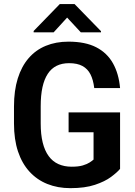

<svg xmlns="http://www.w3.org/2000/svg" viewBox="-20 -929 674 958"><path d="M579.1 -368.2V-86.4Q564.5 -68.8 533.9 -46.1Q503.4 -23.4 453.6 -6.8Q403.8 9.8 331.1 9.8Q268.1 9.8 216.3 -11Q164.6 -31.7 127.2 -72.5Q89.8 -113.3 69.8 -173.3Q49.8 -233.4 49.8 -313V-397.9Q49.8 -477.1 68.6 -537.4Q87.4 -597.7 122.8 -638.7Q158.2 -679.7 208.5 -700.4Q258.8 -721.2 321.8 -721.2Q405.8 -721.2 460.2 -693.1Q514.6 -665 543.7 -613Q572.8 -561 579.1 -489.7H450.2Q445.3 -530.8 431.4 -558.1Q417.5 -585.4 391.6 -599.6Q365.7 -613.8 324.7 -613.8Q289.1 -613.8 262.5 -600.6Q235.8 -587.4 218.3 -560.5Q200.7 -533.7 191.9 -493.7Q183.1 -453.6 183.1 -398.9V-313Q183.1 -258.3 193.1 -217.8Q203.1 -177.2 222.7 -150.4Q242.2 -123.5 271.2 -110.4Q300.3 -97.2 337.4 -97.2Q371.6 -97.2 392.8 -103.5Q414.1 -109.9 427 -118.2Q439.9 -126.5 446.8 -132.8V-269H322.3V-368.2ZM352.1 -908.7 483.9 -773.4V-767.6H383.3L314.9 -841.3L247.6 -767.6H147.9V-774.4L278.3 -908.7Z"/></svg>

Font: Roboto SemiCondensed SemiBold
Style: Regular
Weight: 600
Width: 4
Designer: Christian Robertson
Foundry: Google
Version: Version 3.009; 2024